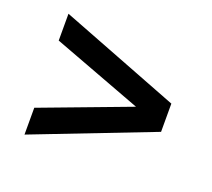

<svg xmlns="http://www.w3.org/2000/svg" viewBox="-82 -641 707 639"><g transform="rotate(20 271.0 -322.0)"><path d="M484 -372V-272L60 -108V-203L377 -322L60 -441V-536Z"/></g></svg>

Font: Montserrat Ace
Style: Bold
Weight: 600
Designer: Julieta Ulanovsky
Foundry: Julieta Ulanovsky
Version: Version 1